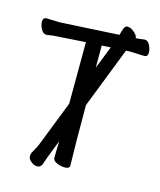

<svg xmlns="http://www.w3.org/2000/svg" viewBox="-119 -842 815 976"><g transform="rotate(15 288.5 -354.5)"><path d="M169 48Q153 48 137 35Q121 22 121 8Q121 -4 125 -12Q145 -45 155 -72L245 -302L246 -626Q97 -617 78 -615Q55 -611 43 -610Q25 -610 14 -630Q3 -650 3 -669Q3 -691 22 -691L93 -689L401 -706Q406 -723 411.5 -740Q417 -757 431 -757Q443 -757 456 -749Q486 -728 486 -708L487 -711Q497 -711 531 -716Q549 -716 559 -695.5Q569 -675 569 -658Q569 -635 551 -635L471 -638L456 -637V-638L454 -637L329 -317Q329 -106 332 0Q332 17 307 17Q286 17 264.5 8Q243 -1 243 -18Q245 -77 245 -104Q201 8 194 31Q187 48 169 48ZM328 -514 375 -633 328 -630Z"/></g></svg>

Font: LXGW WenKai Lite
Style: Bold
Weight: 700
Designer: LXGW / Fontworks Inc.
Foundry: LXGW / Fontworks Inc.
Version: Version 1.330;April 28, 2024